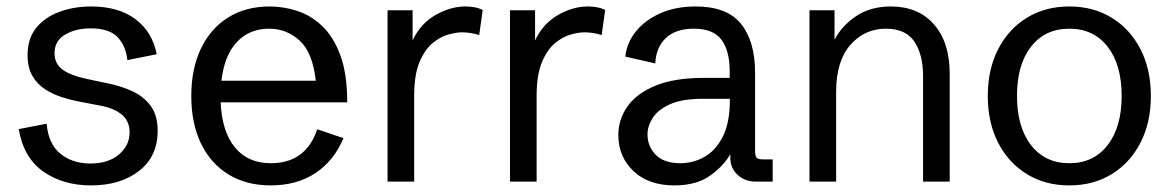

<svg xmlns="http://www.w3.org/2000/svg" viewBox="-20 -559 3610 591"><path d="M259.8 11.7Q174.3 11.7 113.5 -30.8Q52.7 -73.2 37.6 -161.6L123.5 -178.2Q128.9 -116.2 165.8 -85.9Q202.6 -55.7 258.3 -55.7Q313.5 -55.7 346.2 -83.5Q378.9 -111.3 378.9 -151.4Q378.9 -185.5 355.7 -205.6Q332.5 -225.6 288.6 -233.9L224.6 -246.1Q198.7 -251 170.9 -259.8Q143.1 -268.6 118.9 -284.2Q94.7 -299.8 79.8 -325.2Q64.9 -350.6 64.9 -389.2Q64.9 -440.9 92 -473.9Q119.1 -506.8 163.8 -522.9Q208.5 -539.1 260.3 -539.1Q344.7 -539.1 396.7 -500.2Q448.7 -461.4 462.4 -392.1L372.1 -374Q367.2 -418.9 341.3 -445.3Q315.4 -471.7 258.8 -471.7Q213.4 -471.7 180.7 -452.6Q147.9 -433.6 147.9 -395Q147.9 -362.8 172.6 -344.7Q197.3 -326.7 248 -315.9L313 -302.2Q354 -293.9 388.7 -277.6Q423.3 -261.2 444.3 -232.4Q465.3 -203.6 465.3 -156.2Q465.3 -77.6 408.2 -33Q351.1 11.7 259.8 11.7Z M813.5 11.7Q738.3 11.7 683.3 -22Q628.4 -55.7 598.6 -117.4Q568.8 -179.2 568.8 -263.2Q568.8 -347.7 598.6 -409.7Q628.4 -471.7 682.6 -505.4Q736.8 -539.1 810.1 -539.1Q852.1 -539.1 894.3 -525.6Q936.5 -512.2 971.4 -479.2Q1006.3 -446.3 1027.6 -388.9Q1048.8 -331.5 1048.8 -244.1H659.2Q663.1 -154.3 702.9 -105.5Q742.7 -56.6 813.5 -56.6Q921.4 -56.6 956.5 -161.1L1037.1 -133.8Q1008.8 -64.9 951.4 -26.6Q894 11.7 813.5 11.7ZM808.6 -470.7Q747.6 -470.7 709 -429.4Q670.4 -388.2 661.6 -310.5H952.1Q942.4 -397.5 902.3 -434.1Q862.3 -470.7 808.6 -470.7Z M1172.9 0V-527.3H1250V-434.6Q1274.4 -486.3 1320.3 -512.7Q1366.2 -539.1 1413.1 -539.1Q1427.2 -539.1 1440.7 -536.6Q1454.1 -534.2 1465.8 -528.3L1455.1 -451.2Q1428.2 -459.5 1401.9 -459.5Q1385.3 -459.5 1360.6 -452.9Q1335.9 -446.3 1311.8 -426.5Q1287.6 -406.7 1271.2 -367.7Q1254.9 -328.6 1254.9 -263.7V0Z M1549.8 0V-527.3H1627V-434.6Q1651.4 -486.3 1697.3 -512.7Q1743.2 -539.1 1790 -539.1Q1804.2 -539.1 1817.6 -536.6Q1831.1 -534.2 1842.8 -528.3L1832 -451.2Q1805.2 -459.5 1778.8 -459.5Q1762.2 -459.5 1737.5 -452.9Q1712.9 -446.3 1688.7 -426.5Q1664.6 -406.7 1648.2 -367.7Q1631.8 -328.6 1631.8 -263.7V0Z M2055.7 11.7Q1976.1 11.7 1929.7 -32.5Q1883.3 -76.7 1883.3 -143.6Q1883.3 -190.9 1911.1 -231Q1939 -271 1997.3 -295.2Q2055.7 -319.3 2147 -319.3H2226.1V-339.4Q2226.1 -402.8 2200.7 -436.8Q2175.3 -470.7 2115.7 -470.7Q2059.6 -470.7 2029.3 -441.7Q1999 -412.6 1997.1 -363.8L1904.8 -384.8Q1909.2 -427.2 1937.3 -462.2Q1965.3 -497.1 2012.5 -518.1Q2059.6 -539.1 2121.6 -539.1Q2217.8 -539.1 2261 -485.4Q2304.2 -431.6 2304.2 -335.9V-95.2Q2304.2 -79.1 2308.8 -73.7Q2313.5 -68.4 2328.6 -68.4H2358.4V0H2306.2Q2272.9 0 2250.5 -20.8Q2228 -41.5 2228 -73.2V-84.5Q2208 -48.8 2166 -18.6Q2124 11.7 2055.7 11.7ZM2074.2 -56.6Q2114.7 -56.6 2149.4 -76.7Q2184.1 -96.7 2205.3 -139.4Q2226.6 -182.1 2226.6 -250.5V-254.9H2144Q2079.1 -254.9 2041.7 -237.8Q2004.4 -220.7 1988.8 -195.6Q1973.1 -170.4 1973.1 -145.5Q1973.1 -108.4 1998.5 -82.5Q2023.9 -56.6 2074.2 -56.6Z M2471.7 0V-527.3H2548.8V-436.5Q2570.8 -479.5 2615.2 -509.3Q2659.7 -539.1 2722.2 -539.1Q2806.2 -539.1 2854.7 -484.1Q2903.3 -429.2 2903.3 -332V0H2821.3V-325.7Q2821.3 -390.6 2794.7 -430.7Q2768.1 -470.7 2707 -470.7Q2641.1 -470.7 2597.4 -420.7Q2553.7 -370.6 2553.7 -275.9V0Z M3271.5 11.7Q3197.3 11.7 3140.6 -23.2Q3084 -58.1 3052.2 -120.1Q3020.5 -182.1 3020.5 -263.7Q3020.5 -345.2 3052.2 -407.2Q3084 -469.2 3140.6 -504.2Q3197.3 -539.1 3271.5 -539.1Q3345.7 -539.1 3402.3 -504.2Q3459 -469.2 3490.7 -407.2Q3522.5 -345.2 3522.5 -263.7Q3522.5 -182.1 3490.7 -120.1Q3459 -58.1 3402.3 -23.2Q3345.7 11.7 3271.5 11.7ZM3271.5 -56.6Q3346.2 -56.6 3389.4 -112.3Q3432.6 -168 3432.6 -263.7Q3432.6 -359.9 3389.4 -415.3Q3346.2 -470.7 3271.5 -470.7Q3196.8 -470.7 3153.6 -415.3Q3110.4 -359.9 3110.4 -263.7Q3110.4 -168 3153.6 -112.3Q3196.8 -56.6 3271.5 -56.6Z"/></svg>

Font: Schibsted Grotesk
Style: Regular
Weight: 400
Designer: Bakken & Baeck AS, Henrik Kongsvoll
Foundry: Schibsted ASA
Version: Version 1.100; ttfautohint (v1.8.4.7-5d5b);gftools[0.9.25]